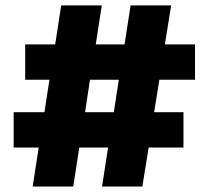

<svg xmlns="http://www.w3.org/2000/svg" viewBox="-20 -680 761 700"><path d="M648.9 -271V-142.1H522L499 0H352.1L374 -142.1H269L247.1 0H99.1L121.1 -142.1H29.8V-271H142.1L160.2 -389.2H71.8V-518.1H181.2L203.1 -660.2H351.1L329.1 -518.1H434.1L456.1 -660.2H604L581.1 -518.1H690.9V-389.2H561L542 -271ZM290 -271H395L413.1 -389.2H308.1Z"/></svg>

Font: Work Sans Black
Style: Regular
Weight: 900
Designer: Wei Huang
Foundry: Wei Huang
Version: Version 2.012